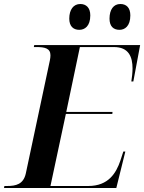

<svg xmlns="http://www.w3.org/2000/svg" viewBox="-45 -939 720 959"><path d="M552 -790C578 -790 606 -808 606 -862C606 -901 586 -919 556 -919C522 -919 502 -891 502 -846C502 -808 521 -790 552 -790ZM351 -790C378 -790 406 -808 406 -862C406 -901 385 -919 356 -919C322 -919 301 -891 301 -846C301 -808 321 -790 351 -790ZM-25 0H536L581 -182H571L556 -136C535 -75 497 -10 396 -10H207L284 -370H516L517 -380H286L354 -704H524C598 -704 617 -655 617 -597C617 -578 614 -550 611 -532H621L655 -714H126L124 -704H137C178 -704 207 -698 207 -663C207 -655 206 -647 204 -637L84 -73C72 -18 34 -10 -10 -10H-23Z"/></svg>

Font: Noto Serif Display SemiBold
Style: Italic
Weight: 600
Italic angle: -12°
Designer: Monotype Design Team
Foundry: Monotype Imaging Inc.
Version: Version 2.009